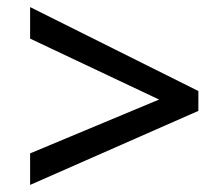

<svg xmlns="http://www.w3.org/2000/svg" viewBox="-20 -633 612 542"><path d="M65 -200V-111L540 -320V-376L65 -613V-524L429 -352Z"/></svg>

Font: Noto Sans Medium
Style: Italic
Weight: 500
Italic angle: -12°
Designer: Monotype Design Team
Foundry: Monotype Imaging Inc.
Version: Version 2.013